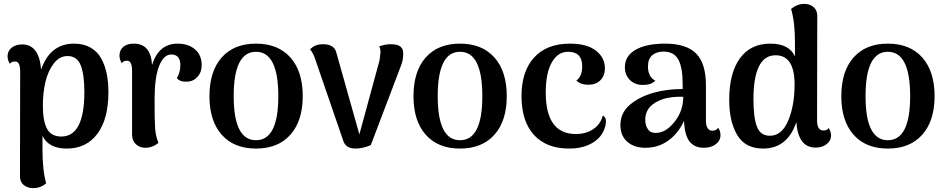

<svg xmlns="http://www.w3.org/2000/svg" viewBox="-20 -752 4877 990"><path d="M362 -527Q411 -527 447 -506.5Q483 -486 502.5 -449.5Q522 -413 530.5 -370.5Q539 -328 539 -277Q539 -138 482 -62Q425 14 325 14Q230 14 199 -52V17Q199 126 218 193Q190 218 151 218Q122 218 102.5 202Q83 186 83 158L84 -384Q84 -435 58 -435Q39 -435 31 -423Q19 -442 19 -462Q19 -489 40 -506Q61 -523 94 -523Q182 -523 192 -393Q238 -527 362 -527ZM296 -48Q415 -48 415 -278Q415 -366 396.5 -414.5Q378 -463 328 -463Q287 -463 257.5 -425Q228 -387 214.5 -330.5Q201 -274 201 -208Q201 -128 222.5 -88Q244 -48 296 -48Z M896 -527Q951 -527 985.5 -497.5Q1020 -468 1020 -416Q1020 -380 998.5 -356Q977 -332 945 -331Q908 -329 892 -349Q910 -379 910 -416Q910 -471 863 -471Q824 -471 800.5 -412Q777 -353 777 -237Q777 -125 780 -87.5Q783 -50 797 -15Q766 10 729 10Q701 10 681 -8Q661 -26 661 -57V-387Q661 -439 635 -439Q616 -439 608 -426Q596 -446 596 -465Q596 -493 615.5 -510Q635 -527 670 -527Q758 -527 764 -417Q798 -527 896 -527Z M1060 -256Q1060 -384 1123 -455.5Q1186 -527 1300 -527Q1414 -527 1477.5 -455.5Q1541 -384 1541 -256Q1541 -129 1477.5 -57.5Q1414 14 1300 14Q1186 14 1123 -57.5Q1060 -129 1060 -256ZM1415 -256Q1415 -485 1300 -485Q1185 -485 1185 -256Q1185 -29 1300 -29Q1415 -29 1415 -256Z M1995 -524Q2029 -524 2044.5 -512Q2060 -500 2059 -474Q2059 -441 2047 -412L1892 -4Q1852 14 1813 14Q1763 14 1750 -26L1608 -439Q1594 -482 1579 -497Q1602 -524 1646 -524Q1705 -524 1715 -478L1833 -59L1937 -441Q1942 -476 1942 -482Q1942 -502 1935 -512Q1962 -524 1995 -524Z M2112 -256Q2112 -384 2175 -455.5Q2238 -527 2352 -527Q2466 -527 2529.5 -455.5Q2593 -384 2593 -256Q2593 -129 2529.5 -57.5Q2466 14 2352 14Q2238 14 2175 -57.5Q2112 -129 2112 -256ZM2467 -256Q2467 -485 2352 -485Q2237 -485 2237 -256Q2237 -29 2352 -29Q2467 -29 2467 -256Z M2915 14Q2797 14 2733 -56.5Q2669 -127 2669 -257Q2669 -384 2734 -455.5Q2799 -527 2919 -527Q3006 -527 3052.5 -491Q3099 -455 3099 -400Q3099 -361 3075.5 -338Q3052 -315 3015 -315Q2973 -315 2952 -337Q2982 -358 2982 -410Q2982 -485 2909 -485Q2856 -485 2825 -430Q2794 -375 2794 -275Q2794 -61 2949 -61Q3002 -61 3039.5 -86.5Q3077 -112 3088 -156Q3113 -145 3100 -98Q3085 -45 3035.5 -15.5Q2986 14 2915 14Z M3683 -93Q3695 -77 3695 -55Q3695 -27 3671 -8.5Q3647 10 3609 10Q3561 10 3535.5 -22.5Q3510 -55 3507 -129Q3478 -65 3426.5 -27.5Q3375 10 3308 10Q3250 10 3214.5 -21Q3179 -52 3179 -107Q3179 -170 3227.5 -211.5Q3276 -253 3351 -274Q3419 -293 3500 -293V-318Q3500 -404 3477.5 -445Q3455 -486 3401 -486Q3366 -486 3343.5 -467.5Q3321 -449 3321 -409Q3321 -356 3359 -336Q3338 -314 3295 -314Q3253 -314 3227.5 -340Q3202 -366 3202 -405Q3202 -464 3257.5 -495.5Q3313 -527 3409 -527Q3519 -527 3569.5 -476Q3620 -425 3620 -311V-131Q3620 -78 3654 -78Q3673 -78 3683 -93ZM3368 -67Q3416 -70 3459.5 -125.5Q3503 -181 3503 -253Q3423 -255 3376 -232Q3307 -200 3307 -135Q3307 -104 3322 -84Q3337 -64 3368 -67Z M4253 -92Q4265 -73 4265 -53Q4265 -26 4242 -8.5Q4219 9 4185 9Q4096 9 4086 -122Q4040 14 3915 14Q3823 14 3781.5 -55.5Q3740 -125 3740 -237Q3740 -375 3795 -451Q3850 -527 3952 -527Q4049 -527 4079 -461V-535Q4079 -639 4059 -706Q4091 -732 4127 -732Q4156 -732 4175 -715.5Q4194 -699 4194 -670L4193 -131Q4193 -79 4226 -79Q4245 -79 4253 -92ZM3950 -52Q4011 -52 4044 -129.5Q4077 -207 4077 -317Q4077 -467 3979 -467Q3865 -467 3865 -239Q3865 -146 3883 -99Q3901 -52 3950 -52Z M4318 -256Q4318 -384 4381 -455.5Q4444 -527 4558 -527Q4672 -527 4735.5 -455.5Q4799 -384 4799 -256Q4799 -129 4735.5 -57.5Q4672 14 4558 14Q4444 14 4381 -57.5Q4318 -129 4318 -256ZM4673 -256Q4673 -485 4558 -485Q4443 -485 4443 -256Q4443 -29 4558 -29Q4673 -29 4673 -256Z"/></svg>

Font: Arima Koshi Semi Bold
Style: Regular
Weight: 600
Designer: Joana Correia and Natanael Gama
Foundry: NDISCOVER
Version: Version 1.019;PS 001.019;hotconv 1.0.88;makeotf.lib2.5.64775